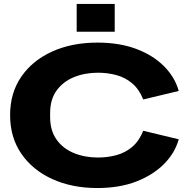

<svg xmlns="http://www.w3.org/2000/svg" viewBox="-20 -936 942 969"><path d="M471 13Q343 13 243.5 -32.5Q144 -78 87.5 -160.5Q31 -243 31 -355Q31 -467 87.5 -549Q144 -631 243.5 -676Q343 -721 471 -721Q583 -721 668 -689Q753 -657 808 -601.5Q863 -546 882 -477L703 -434Q682 -486 647 -515.5Q612 -545 567.5 -557Q523 -569 474 -569Q408 -569 353 -546.5Q298 -524 265.5 -479Q233 -434 233 -365V-345Q233 -277 265.5 -231.5Q298 -186 353 -163.5Q408 -141 474 -141Q523 -141 567.5 -153Q612 -165 647 -194.5Q682 -224 703 -276L882 -233Q863 -164 808 -108.5Q753 -53 668 -20Q583 13 471 13ZM367 -776V-916H559V-776Z"/></svg>

Font: Special Gothic Extended Bold
Style: Regular
Weight: 700
Width: 7
Designer: Alistair McCready
Foundry: Monolith
Version: Version 1.000; ttfautohint (v1.8.4.7-5d5b)